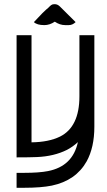

<svg xmlns="http://www.w3.org/2000/svg" viewBox="-20 -888 505 910"><path d="M94.2 2H58.6V-68.8H94.2Q165.5 -68.8 207.5 -77.1Q324.7 -100.1 349.1 -214.4Q326.2 -192.9 297.4 -177.7Q235.8 -147 154.8 -143.6Q120.6 -142.1 58.6 -142.1V-721.2H129.4V-213.4Q210.9 -214.4 264.6 -240.7Q356.4 -286.6 356.4 -431.6V-721.2H427.2V-287.6Q427.2 -189.5 390.6 -123Q339.4 -32.2 225.6 -8.3Q174.8 2 94.2 2ZM306.2 -769H288.6Q263.7 -769 239.7 -785.2Q215.3 -769 190.4 -769Q155.3 -769 140.6 -783.2Q185.1 -832 210.9 -853Q223.6 -867.2 232.4 -867.7L239.7 -868.2Q252.9 -868.2 264.2 -856.9Q269 -853 338.4 -783.2Q323.7 -769 306.2 -769Z"/></svg>

Font: Greenwashing Machine
Style: Regular
Weight: 400
Designer: Tup Wanders
Foundry: Free font, DO NOT SELL
Version: Version 1.00;August 10, 2023;FontCreator 11.5.0.2430 64-bit